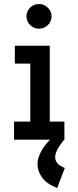

<svg xmlns="http://www.w3.org/2000/svg" viewBox="-20 -696 390 957"><path d="M50 0V-90H131V-379H54V-468H228V-90H301V0ZM175 -553Q149 -553 130.5 -571Q112 -589 112 -614Q112 -640 130 -658Q148 -676 175 -676Q200 -676 218.5 -657.5Q237 -639 237 -614Q237 -589 218.5 -571Q200 -553 175 -553ZM303 141 265 241Q213 221 190 189Q167 157 167 123Q167 86 193 45Q219 4 267 -31L300 0Q255 54 255 87Q255 123 303 141Z"/></svg>

Font: Inconsolata ExtraCondensed ExtraBold
Style: Regular
Weight: 800
Width: 2
Monospace: yes
Designer: Raph Levien, Cyreal, Brenton Simpson
Foundry: Raph Levien, Cyreal, Google
Version: Version 3.001; ttfautohint (v1.8.2.53-6de2)